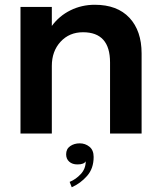

<svg xmlns="http://www.w3.org/2000/svg" viewBox="-20 -560 674 805"><path d="M65.9 0V-530.8H197.3V-451.2Q228 -493.2 275.1 -516.6Q322.3 -540 377.4 -540Q471.7 -540 522.7 -485.4Q573.7 -430.7 573.7 -335.9V0H441.4V-298.3Q441.4 -424.8 328.1 -424.8Q270.5 -424.8 233.9 -385Q197.3 -345.2 197.3 -283.7V0ZM304.7 129.4Q283.2 129.4 270.3 117.9Q257.3 106.4 257.3 86.9Q257.3 64.5 274.2 52.7Q291 41 314.5 41Q337.4 41 355 55.2Q372.6 69.3 372.6 98.1Q372.6 146.5 345 177.7Q317.4 209 280.8 225.1L272 202.6Q298.3 191.9 318.8 169.7Q339.4 147.5 339.4 116.2Q332.5 129.4 304.7 129.4Z"/></svg>

Font: Epilogue SemiBold
Style: Regular
Weight: 600
Designer: Tyler Finck
Foundry: Etcetera Type Co
Version: Version 2.112